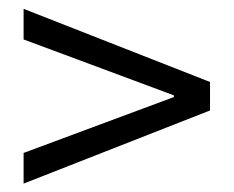

<svg xmlns="http://www.w3.org/2000/svg" viewBox="-20 -553 537 441"><path d="M34.2 -532.7V-462.4L379.4 -334V-330.1L34.2 -201.7V-131.3L462.4 -299.3V-364.7Z"/></svg>

Font: Varta
Style: Regular
Weight: 400
Designer: Joana Correia, Viktoriya Grabowska, Eben Sorkin
Foundry: Sorkin Type
Version: Version 1.002; ttfautohint (v1.3) -l 8 -r 24 -G 200 -x 12 -H